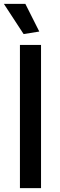

<svg xmlns="http://www.w3.org/2000/svg" viewBox="-24 -972 310 992"><path d="M79 -740H188V0H79ZM98 -796 -4 -952H107L179 -809Z"/></svg>

Font: Encode Sans Narrow
Style: Medium
Weight: 500
Designer: Pablo Impallari, Andres Torresi
Foundry: Pablo Impallari, Andres Torresi
Version: Version 1.000; ttfautohint (v1.00) -l 8 -r 50 -G 200 -x 14 -